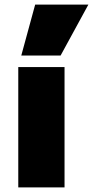

<svg xmlns="http://www.w3.org/2000/svg" viewBox="-20 -810 402 830"><path d="M59 -520H259V0H59ZM72 -570 132 -790H362L242 -570Z"/></svg>

Font: Enso Black
Style: Regular
Weight: 900
Designer: Coji Morishita
Foundry: UNDERFOREST DESIGN
Version: Version 1.000